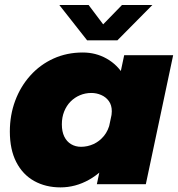

<svg xmlns="http://www.w3.org/2000/svg" viewBox="-20 -758 732 790"><path d="M229 13Q168 13 120.8 -13.2Q73.5 -39.5 47 -91Q20.5 -142.5 20.5 -217Q20.5 -284.5 42.5 -343.5Q64.5 -402.5 104.8 -447.2Q145 -492 200 -517Q255 -542 320.5 -542Q374 -542 418.5 -517Q463 -492 489.8 -447Q516.5 -402 516.5 -342.5Q516.5 -328.5 514.2 -309.5Q512 -290.5 508 -276L436.5 -272Q438 -279 439 -286.2Q440 -293.5 440 -300Q440 -325.5 427.8 -342.2Q415.5 -359 396.2 -367.2Q377 -375.5 356 -375.5Q331 -375.5 309 -366.2Q287 -357 270.2 -340Q253.5 -323 244 -299.2Q234.5 -275.5 234.5 -246.5Q234.5 -216.5 244.5 -196Q254.5 -175.5 272.5 -164.8Q290.5 -154 313.5 -154Q340 -154 364.8 -165.2Q389.5 -176.5 407.8 -198.8Q426 -221 433 -254L501.5 -244.5Q485 -166 443.8 -108Q402.5 -50 346.5 -18.5Q290.5 13 229 13ZM580 0H378.5L491 -531H692.5ZM224 -737.5H344.5L427 -628H375.5L482 -737.5H607L463 -592H338.5Z"/></svg>

Font: Epilogue Black
Style: Italic
Weight: 900
Italic angle: -12°
Designer: Tyler Finck
Foundry: Etcetera Type Co
Version: Version 2.111